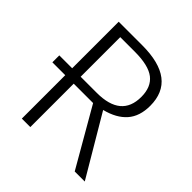

<svg xmlns="http://www.w3.org/2000/svg" viewBox="-184 -822 960 960"><g transform="rotate(45 296.0 -342.5)"><path d="M488 0 311 -307H174V0H114V-307H23V-356H114V-685H280Q523 -685 523 -499Q523 -425 484.5 -381Q446 -337 371 -318L559 0ZM460 -499Q460 -569 417 -602.5Q374 -636 277 -636H174V-356H288Q460 -356 460 -499Z"/></g></svg>

Font: Fira Sans Light
Style: Regular
Weight: 300
Designer: bBox Type GmbH & Carrois Corporate GbR & Edenspiekermann AG
Foundry: bBox Type GmbH & Carrois Corporate GbR & Edenspiekermann AG
Version: Version 4.301